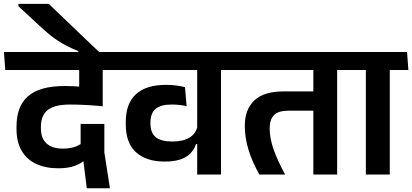

<svg xmlns="http://www.w3.org/2000/svg" viewBox="-40 -909 2146 1000"><path d="M330.5 -544.5H584L577.5 -638H323.5ZM495 -577H375V-471.5L495 -471ZM-12.5 -544.5H594L587.5 -638H-19.5ZM372.5 -389 495 -358.5V-578.5H372.5ZM503.5 -263.5H380V-121L390 -105.5L412 71.5H532.5L503.5 -115.5ZM286.5 -135Q232.5 -135 202.8 -161.5Q173 -188 173 -241.5V-248.5Q173 -308 208.8 -336.2Q244.5 -364.5 325 -364.5Q365 -364.5 407.2 -362.2Q449.5 -360 495 -355.5V-444Q443 -452 392.8 -456.5Q342.5 -461 296 -461Q168.5 -461 107.2 -409Q46 -357 46 -249V-238.5Q46 -169.5 72.8 -123.8Q99.5 -78 148.5 -55.2Q197.5 -32.5 264.5 -32.5Q313 -32.5 348.2 -44.8Q383.5 -57 404.5 -78.5L386.5 -163Q368 -149.5 343.5 -142.2Q319 -135 286.5 -135Z M56 -889V-876.5L163.5 -777Q190 -752 213 -733Q236 -714 259.2 -698.5Q282.5 -683 308.8 -669.5Q335 -656 368 -642.5V-618.5H482V-633Q466.5 -647.5 439.8 -672.8Q413 -698 381 -728.8Q349 -759.5 316.8 -790.5Q284.5 -821.5 257.5 -847.2Q230.5 -873 214 -889Z M1111 -577H987V0H1111ZM948.5 -544.5H1208L1201 -638H941.5ZM554.5 -544.5H1157.5L1150.5 -638H548ZM615 -262Q615 -164 668.5 -115.8Q722 -67.5 818 -67.5Q865.5 -67.5 898.2 -78.2Q931 -89 951.2 -109.5Q971.5 -130 981 -158.5H994.5L988.5 -250Q979 -211.5 946 -191.8Q913 -172 856.5 -172Q799 -172 771.2 -194.5Q743.5 -217 743.5 -266.5V-271Q743.5 -319 770.5 -341.8Q797.5 -364.5 852.5 -364.5Q875 -364.5 894.5 -362.5Q914 -360.5 932 -356L923.5 -455Q901.5 -460.5 876.8 -463.8Q852 -467 824 -467Q721.5 -467 668.2 -418.5Q615 -370 615 -272.5Z M1716 -577H1592V0H1716ZM1554 -544.5H1813.5L1806.5 -638H1547ZM1168.5 -544.5H1764L1757 -638H1161.5ZM1311 0H1445Q1405.5 -72.5 1385 -130.8Q1364.5 -189 1364.5 -240Q1364.5 -287 1387.5 -309.8Q1410.5 -332.5 1462 -332.5H1641V-433H1439.5Q1332.5 -433 1283.8 -385.2Q1235 -337.5 1235 -254Q1235 -192 1254.2 -129Q1273.5 -66 1311 0Z M1990 0V-577H1865.5V0ZM2087 -544.5 2080 -638H1768L1776 -544.5Z"/></svg>

Font: Anek Devanagari Medium SemiBold
Style: Regular
Weight: 600
Version: Version 1.003